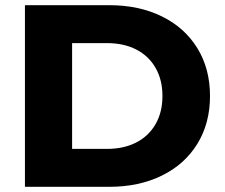

<svg xmlns="http://www.w3.org/2000/svg" viewBox="-20 -720 866 740"><path d="M76.1 -700H401.1Q515.8 -700 603.8 -656.8Q691.8 -613.7 740.6 -534.4Q789.4 -455.2 789.4 -350Q789.4 -244.8 740.6 -165.6Q691.8 -86.3 603.8 -43.2Q515.8 0 401.1 0H76.1ZM606.1 -350Q606.1 -412.2 579.6 -458.4Q553 -504.6 505 -529.2Q457 -553.8 392.9 -553.8H257.9V-146.2H392.9Q457 -146.2 505 -170.8Q553 -195.4 579.6 -241.6Q606.1 -287.8 606.1 -350Z"/></svg>

Font: iiserrat Thin
Style: Regular
Weight: 100
Designer: Akira Ohta
Foundry: Akira Ohta
Version: Version 1.200;Glyphs 3.3.1 (3343)